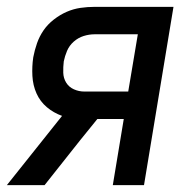

<svg xmlns="http://www.w3.org/2000/svg" viewBox="-38 -540 558 560"><path d="M-18 0 143 -202Q118 -211 98.5 -227.5Q79 -244 68.5 -267.5Q58 -291 56.5 -318.5Q55 -346 59 -373Q63 -394 70 -414Q77 -434 89 -451.5Q101 -469 119 -483Q137 -497 156.5 -505.5Q176 -514 196.5 -517Q217 -520 238 -520H468L382 0H291L323 -193H246L195 -130L92 0ZM336 -273 364 -440H238Q222 -440 206 -435Q190 -430 177 -418.5Q164 -407 157.5 -391.5Q151 -376 148 -361Q146 -344 146.5 -328Q147 -312 155 -299Q163 -286 177.5 -279.5Q192 -273 208 -273Z"/></svg>

Font: Iosevka SS18 Medium
Style: Italic
Weight: 500
Italic angle: -9°
Monospace: yes
Designer: Belleve Invis
Foundry: Belleve Invis
Version: Version 25.1.1; ttfautohint (v1.8.4)